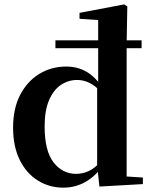

<svg xmlns="http://www.w3.org/2000/svg" viewBox="-20 -839 698 875"><path d="M232.6 -619.3V-655.2H625.3V-619.3ZM183.4 -263Q183.4 -151.1 224.1 -98.9Q264.8 -46.7 326.3 -46.7Q357.2 -46.7 384.3 -59.4Q411.5 -72.1 437.8 -100.9L455.7 -92.6L448.3 -83.1Q413.5 -34.5 368.1 -9.2Q322.6 16.2 268.5 16.2Q204 16.2 151.9 -16.7Q99.7 -49.5 69.6 -110.8Q39.6 -172.1 39.6 -256.9Q39.6 -344.7 72.1 -407Q104.7 -469.3 159.6 -502.5Q214.5 -535.7 281.5 -535.7Q334 -535.7 375.2 -511.5Q416.4 -487.3 450 -434.9H459.1L440.3 -420.6Q412.9 -449.4 386.3 -462Q359.7 -474.6 331.9 -474.6Q291.2 -474.6 257.5 -452Q223.9 -429.5 203.6 -382.5Q183.4 -335.6 183.4 -263ZM631.1 0 433 11.2 423.4 -80.3 422.7 -81.9V-442.6L427.4 -452.2V-747.6L342.4 -753.3V-780.3L545.9 -819L560.2 -810L557.2 -641.7V-34.7L631.1 -29.9Z"/></svg>

Font: Noto Serif HK
Style: Regular
Weight: 200
Designer: Ryoko NISHIZUKA 西塚涼子 (kana & ideographs); Frank Grießhammer (Latin, Greek & Cyrillic); Wenlong ZHANG 张文龙 (bopomofo); San
Foundry: Adobe
Version: Version 2.001;hotconv 1.1.0;makeotfexe 2.6.0